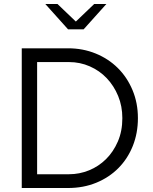

<svg xmlns="http://www.w3.org/2000/svg" viewBox="-20 -942 768 962"><path d="M89 0ZM89 0V-700H321Q395 -700 459 -674Q523 -648 570 -601.5Q617 -555 644 -490.5Q671 -426 671 -350Q671 -275 645.5 -211Q620 -147 573.5 -100Q527 -53 462.5 -26.5Q398 0 321 0ZM326 -631H166V-69H326Q378 -69 426 -88.5Q474 -108 511 -144.5Q548 -181 570.5 -233Q593 -285 593 -350Q593 -410 572 -461Q551 -512 515 -550Q479 -588 430 -609.5Q381 -631 326 -631ZM268 -922 360 -834 452 -922H513L399 -795H321L207 -922Z"/></svg>

Font: Rosa Sans Light
Style: Regular
Weight: 300
Designer: Pentagram / MCKL
Foundry: Pentagram / MCKL
Version: Version 1.005;September 16, 2019;FontCreator 11.5.0.2425 64-